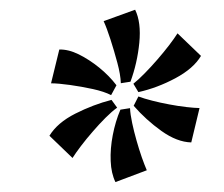

<svg xmlns="http://www.w3.org/2000/svg" viewBox="-20 -703 460 395"><path d="M129.2 -378 81.7 -423.7Q98 -450.5 134.9 -469.2Q171.9 -487.9 209.4 -497.5L221 -481.5Q210.2 -473.8 197.1 -460.7Q184 -447.6 170.9 -432.4Q157.7 -417.3 146.7 -402.8Q135.7 -388.3 129.2 -378ZM282 -352.7 217.5 -328.4Q208.7 -346.4 207.7 -371.7Q206.6 -397 212 -425.1Q217.4 -453.1 227.7 -477.4L247.5 -480.5Q248.1 -467.8 251.9 -449.9Q255.7 -432.1 260.9 -413.9Q266 -395.8 271.7 -379.4Q277.5 -363.1 282 -352.7ZM390.5 -480.7 373.5 -410Q344 -410.8 312.1 -433.6Q280.1 -456.5 255 -485.4L264.7 -504.5Q276.5 -500.1 293.1 -495.9Q309.7 -491.6 328.2 -488.2Q346.6 -484.7 363.2 -482.8Q379.7 -480.9 390.5 -480.7ZM345.2 -634.4 393.5 -588Q378 -561.9 340.7 -542Q303.4 -522.1 264.7 -513.5L254.4 -530.7Q264.9 -539.1 277.7 -552.2Q290.5 -565.2 303.6 -580.3Q316.7 -595.4 327.7 -609.7Q338.7 -624.1 345.2 -634.4ZM193.2 -659.5 258 -683Q270.7 -657 266.6 -614.9Q262.4 -572.9 248.4 -534.9L228.6 -531.8Q228 -549.5 221.4 -573.9Q214.9 -598.2 207.2 -622.1Q199.5 -645.9 193.2 -659.5ZM85 -531.6 102 -601.1Q120.6 -601.7 142 -591.2Q163.4 -580.6 184.1 -563.9Q204.7 -547.2 219.6 -527.6L208.6 -507.3Q194.5 -514.6 171.1 -519.8Q147.6 -524.9 123.9 -528.2Q100.2 -531.5 85 -531.6Z"/></svg>

Font: Ancizar Serif Light
Style: Italic
Weight: 300
Italic angle: -4°
Designer: Cesar Puertas, Viviana Monsalve, Julian Moncada, Julian Prieto, Jose Castro, Felipe Aragon, Mariel Hernandez, Sara Alarc
Version: Version 8.100